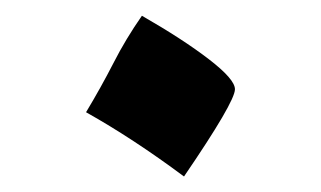

<svg xmlns="http://www.w3.org/2000/svg" viewBox="-20 -380 410 245"><path d="M89.8 -236.8Q108.9 -268.6 124.8 -299.6Q140.6 -330.6 161.1 -359.9Q213.9 -329.6 246.8 -304.2Q279.8 -278.8 279.8 -266.1Q279.8 -250 214.8 -154.8Q149.9 -203.1 89.8 -236.8Z"/></svg>

Font: Sahl Naskh
Style: Regular
Weight: 400
Designer: Pascal Zoghbi
Version: Version 1.001